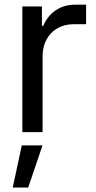

<svg xmlns="http://www.w3.org/2000/svg" viewBox="-20 -574 416 834"><path d="M77.1 -545.9H162.1V-461.9H168Q186 -504.9 222.2 -529.3Q258.3 -553.7 307.6 -553.7H354V-468.8H299.8Q259.8 -468.8 229 -450.9Q198.2 -433.1 181.6 -401.6Q165 -370.1 165 -330.1V0H77.1ZM74.7 57.6H164.6L102.5 240.7H35.2Z"/></svg>

Font: Inter RS Variable
Style: Regular
Weight: 400
Designer: Rasmus Andersson (customised by Maria Ramos and Noel Pretorius)
Foundry: rsms
Version: Version 3.001;Glyphs 3.2.3 (3260)